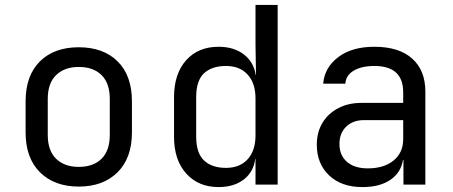

<svg xmlns="http://www.w3.org/2000/svg" viewBox="-20 -750 1840 780"><path d="M300 8Q201 8 142.5 -50Q84 -108 84 -212V-338Q84 -443 142 -500.5Q200 -558 300 -558Q400 -558 458 -500.5Q516 -443 516 -338V-212Q516 -108 457.5 -50Q399 8 300 8ZM300 -72Q359 -72 392.5 -105Q426 -138 426 -202V-348Q426 -412 392.5 -445Q359 -478 300 -478Q242 -478 208 -445Q174 -412 174 -348V-202Q174 -138 208 -105Q242 -72 300 -72Z M868 10Q786 10 736.5 -45Q687 -100 687 -194V-355Q687 -450 736 -505Q785 -560 868 -560Q930 -560 970.5 -529Q1011 -498 1019 -445H1020L1018 -570V-730H1108V0H1018V-105H1017Q1010 -51 970 -20.5Q930 10 868 10ZM898 -68Q954 -68 986 -103Q1018 -138 1018 -200V-350Q1018 -412 986 -447Q954 -482 898 -482Q841 -482 809 -452.5Q777 -423 777 -355V-195Q777 -128 809 -98Q841 -68 898 -68Z M1452 10Q1367 10 1317 -37.5Q1267 -85 1267 -162Q1267 -213 1290 -251Q1313 -289 1354 -310.5Q1395 -332 1448 -332H1618V-375Q1618 -482 1501 -482Q1449 -482 1417 -463Q1385 -444 1383 -410H1293Q1298 -475 1353.5 -517.5Q1409 -560 1501 -560Q1601 -560 1654.5 -512Q1708 -464 1708 -378V0H1619V-100H1617Q1609 -49 1566 -19.5Q1523 10 1452 10ZM1474 -66Q1540 -66 1579 -98Q1618 -130 1618 -185V-262H1458Q1414 -262 1386.5 -235.5Q1359 -209 1359 -165Q1359 -119 1389.5 -92.5Q1420 -66 1474 -66Z"/></svg>

Font: JetBrainsMonoNL NFM
Style: Regular
Weight: 400
Monospace: yes
Designer: Philipp Nurullin, Konstantin Bulenkov
Foundry: JetBrains
Version: Version 2.304; ttfautohint (v1.8.4.7-5d5b);Nerd Fonts 3.3.0